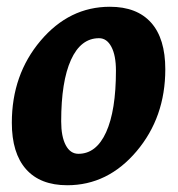

<svg xmlns="http://www.w3.org/2000/svg" viewBox="-20 -530 526 568"><path d="M305 -510Q385 -510 427 -463Q469 -416 469 -325Q469 -183 384 -82.5Q299 18 179 18Q99 18 57 -29.5Q15 -77 15 -167Q15 -309 100 -409.5Q185 -510 305 -510ZM273 -417Q219 -417 190 -353Q161 -289 161 -171Q161 -126 174.5 -100.5Q188 -75 212 -75Q265 -75 294 -139Q323 -203 323 -321Q323 -366 309.5 -391.5Q296 -417 273 -417Z"/></svg>

Font: Andada
Style: Bold Italic
Weight: 700
Italic angle: -8.29999°
Designer: Carolina Giovagnoli
Foundry: Carolina Giovagnoli
Version: Version 1.003